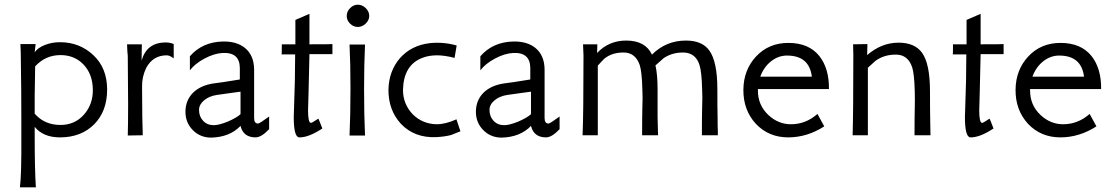

<svg xmlns="http://www.w3.org/2000/svg" viewBox="-20 -577 4748 819"><path d="M437 -195Q437 -103 382 -47Q326 9 236 9Q164 9 128 -36V3Q128 147 133 222H65Q72 167 71 2V-69Q71 -110 70.5 -192.5Q70 -275 69 -316Q69 -329 68.5 -354Q68 -379 67 -389H132L128 -354Q141 -373 171 -385Q201 -397 236 -397Q320 -397 379 -341Q437 -286 437 -195ZM238 -342Q174 -342 130 -294Q127 -148 128 -92Q170 -44 238 -44Q299 -44 338 -88Q377 -132 376 -195Q375 -261 336.5 -301.5Q298 -342 238 -342Z M721 -389V-328Q704 -341 691 -341Q633 -341 604 -288Q585 -249 586 -207Q586 -131 587 -77L589 0L525 1Q528 -96 525 -339Q523 -353 522 -388H585L584 -319Q606 -395 685 -396Q706 -396 721 -389Z M1003 -238V-288Q1002 -355 929 -351Q893 -349 852 -327Q811 -305 790 -277V-337Q843 -398 931 -400Q988 -401 1023 -374Q1064 -342 1064 -279V-73Q1064 -50 1081 -50Q1087 -50 1128 -80V-26Q1095 9 1070 9Q1018 9 1006 -40Q960 8 881 10Q834 10 802.5 -22Q771 -54 771 -100Q771 -150 805 -183Q837 -213 890 -221Q918 -224 1003 -238ZM1006 -90V-186Q999 -185 965.5 -180.5Q932 -176 905 -172Q872 -167 850.5 -149Q829 -131 829 -108Q829 -80 846.5 -61.5Q864 -43 892 -43Q913 -43 951 -58Q990 -75 1006 -90Z M1398 -389V-346H1300L1296 -176L1294 -106V-108Q1294 -53 1306 -53Q1311 -53 1324 -62Q1337 -71 1338 -71Q1340 -68 1355 -29Q1296 10 1256 9Q1233 7 1233 -78Q1233 -86 1236 -174Q1238 -206 1239 -345H1181Q1182 -346 1182 -367V-388H1240V-492L1300 -518V-388Q1397 -388 1398 -389Z M1537 1H1471Q1475 -90 1475 -199Q1475 -306 1471 -387H1537Q1533 -302 1533 -195Q1533 -87 1537 1ZM1555 -509Q1555 -491 1540 -476.5Q1525 -462 1506 -462Q1488 -462 1473.5 -476Q1459 -490 1459 -509Q1459 -528 1473.5 -542.5Q1488 -557 1506 -557Q1525 -557 1540 -542.5Q1555 -528 1555 -509Z M1927 -68 1944 -17Q1908 -2 1904 -1Q1877 6 1841 8Q1748 12 1690 -49Q1636 -108 1637 -196Q1639 -274 1686 -329Q1735 -384 1814 -393Q1871 -399 1928 -383L1919 -330Q1877 -341 1844 -341Q1809 -341 1781 -330Q1701 -299 1699 -193Q1699 -134 1740 -90Q1782 -48 1843 -47Q1880 -47 1927 -68Z M2242 -238V-288Q2241 -355 2168 -351Q2132 -349 2091 -327Q2050 -305 2029 -277V-337Q2082 -398 2170 -400Q2227 -401 2262 -374Q2303 -342 2303 -279V-73Q2303 -50 2320 -50Q2326 -50 2367 -80V-26Q2334 9 2309 9Q2257 9 2245 -40Q2199 8 2120 10Q2073 10 2041.5 -22Q2010 -54 2010 -100Q2010 -150 2044 -183Q2076 -213 2129 -221Q2157 -224 2242 -238ZM2245 -90V-186Q2238 -185 2204.5 -180.5Q2171 -176 2144 -172Q2111 -167 2089.5 -149Q2068 -131 2068 -108Q2068 -80 2085.5 -61.5Q2103 -43 2131 -43Q2152 -43 2190 -58Q2229 -75 2245 -90Z M3042 -18V0H2974Q2974 -76 2975 -117Q2977 -162 2975 -197Q2973 -271 2964 -299Q2948 -351 2897 -353Q2848 -354 2811 -329Q2807 -325 2776 -298Q2785 -258 2785 -196V-78L2787 0H2719Q2719 -76 2720 -117Q2722 -162 2720 -197Q2718 -271 2709 -299Q2691 -352 2642 -353Q2592 -354 2558 -327Q2553 -322 2543.5 -312Q2534 -302 2530 -297V0H2465Q2469 -92 2469 -340L2467 -388H2528L2527 -351Q2577 -404 2651 -404Q2733 -404 2761 -344Q2821 -404 2906 -404Q2976 -404 3006 -361Q3040 -314 3040 -196Q3040 -106 3041 -78Q3041 -34 3042 -18Z M3343 -394Q3430 -394 3475 -338Q3517 -285 3516 -197H3213V-193Q3212 -129 3258 -86Q3300 -47 3354 -47Q3417 -47 3467 -91L3496 -38Q3423 9 3342 9Q3259 9 3204 -49Q3150 -108 3151 -195Q3152 -279 3205 -336Q3259 -394 3343 -394ZM3223 -250H3443Q3432 -340 3337 -340Q3300 -340 3269 -315.5Q3238 -291 3223 -250Z M3949 0H3881Q3881 -76 3882 -113Q3883 -154 3882 -188Q3880 -262 3871 -290Q3853 -343 3804 -344Q3753 -345 3715 -318L3682 -288V0H3617Q3620 -104 3620 -341Q3620 -365 3619 -388L3680 -389L3679 -342Q3740 -395 3813 -395Q3882 -395 3913 -352Q3947 -305 3947 -187Q3947 -104 3948 -58Q3948 -43 3948.5 -30.5Q3949 -18 3949 -8.5Q3949 1 3949 0Z M4261 -389V-346H4163L4159 -176L4157 -106V-108Q4157 -53 4169 -53Q4174 -53 4187 -62Q4200 -71 4201 -71Q4203 -68 4218 -29Q4159 10 4119 9Q4096 7 4096 -78Q4096 -86 4099 -174Q4101 -206 4102 -345H4044Q4045 -346 4045 -367V-388H4103V-492L4163 -518V-388Q4260 -388 4261 -389Z M4504 -394Q4591 -394 4636 -338Q4678 -285 4677 -197H4374V-193Q4373 -129 4419 -86Q4461 -47 4515 -47Q4578 -47 4628 -91L4657 -38Q4584 9 4503 9Q4420 9 4365 -49Q4311 -108 4312 -195Q4313 -279 4366 -336Q4420 -394 4504 -394ZM4384 -250H4604Q4593 -340 4498 -340Q4461 -340 4430 -315.5Q4399 -291 4384 -250Z"/></svg>

Font: GFS Neohellenic Rg
Style: Regular
Weight: 400
Designer: Takis Katsoulidis and George D. Matthiopoulos
Foundry: Takis Katsoulidis and George D. Matthiopoulos
Version: Version 1.0